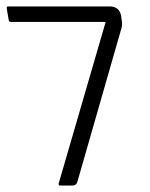

<svg xmlns="http://www.w3.org/2000/svg" viewBox="-20 -576 467 596"><path d="M308 -508H13Q9 -508 7 -514L1 -549V-552Q1 -556 5 -556H321Q350 -556 356 -527L357 -518Q358 -513 358.5 -509.5Q359 -506 359 -503Q359 -492 354 -478L220 -11Q216 0 206 0H167Q162 0 162 -5V-6Z"/></svg>

Font: Zain Light
Style: Italic
Weight: 300
Italic angle: -10°
Designer: Zain,Boutros
Foundry: Mobile Telecommunications Company (Zain), 2024
Version: Version 1.51; ttfautohint (v1.8.4)